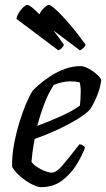

<svg xmlns="http://www.w3.org/2000/svg" viewBox="-20 -773 438 793"><path d="M149 0Q135 0 111.5 -12Q88 -24 65 -43.5Q42 -63 30 -84Q29 -129 38 -177Q47 -225 60.5 -269Q74 -313 88.5 -346.5Q103 -380 114 -397Q123 -408 143 -425Q163 -442 190 -459.5Q217 -477 248.5 -488.5Q280 -500 312 -500Q327 -500 347 -489Q367 -478 382 -464Q397 -450 398 -441Q394 -408 379.5 -374Q365 -340 351 -320Q333 -301 296.5 -279Q260 -257 214.5 -236Q169 -215 123 -199Q117 -166 114 -143Q111 -120 110 -105Q117 -94 132 -84Q147 -74 164 -67Q181 -60 194 -60Q212 -60 236.5 -88Q261 -116 308 -177Q316 -177 322.5 -172.5Q329 -168 331 -163Q319 -130 295.5 -92Q272 -54 236 -27Q200 0 149 0ZM134 -253Q185 -272 233.5 -294Q282 -316 310 -337Q313 -362 313 -382Q314 -396 313 -409Q312 -422 309 -433Q300 -435 290.5 -436Q281 -437 271 -437Q253 -437 235.5 -433Q218 -429 202 -422Q180 -389 163 -344Q146 -299 134 -253ZM221 -565 48 -695Q50 -708 58.5 -721.5Q67 -735 77 -744Q87 -753 93 -753Q104 -753 143 -714Q150 -730 163 -741.5Q176 -753 182 -753Q189 -753 211.5 -732.5Q234 -712 266 -675Q298 -638 334 -588Q332 -582 324 -574.5Q316 -567 310 -565L201 -647Q223 -618 244 -588Q243 -583 236 -575.5Q229 -568 221 -565Z"/></svg>

Font: Texturina
Style: Italic
Weight: 400
Italic angle: -11°
Designer: Guillermo Torres Carreño
Foundry: Omnibus-Type
Version: Version 1.002; ttfautohint (v1.8.3)